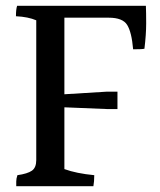

<svg xmlns="http://www.w3.org/2000/svg" viewBox="-20 -690 552 662"><path d="M483 -670Q484 -648 484 -609.5Q484 -571 478 -522Q471 -520 439 -520Q434 -579 418.5 -604Q403 -629 355 -629H202V-365L349 -374H385V-314H349L202 -320V-107Q243 -92 305 -86Q305 -64 302 -48H36Q36 -54 36 -64Q36 -74 40 -86Q75 -91 90 -101.5Q105 -112 105 -138V-620Q77 -632 35 -634Q35 -658 39 -670Z"/></svg>

Font: Halant Medium
Style: Regular
Weight: 500
Designer: Hitesh Malaviya (Devanagari), Satya Rajpurohit (Latin)
Foundry: Indian Type Foundry
Version: Version 1.101;PS 1.0;hotconv 1.0.78;makeotf.lib2.5.61930; tt